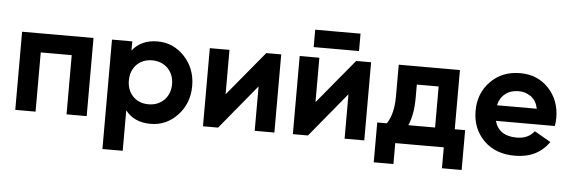

<svg xmlns="http://www.w3.org/2000/svg" viewBox="-53 -850 3636 1224"><g transform="rotate(5 1765.0 -238.0)"><path d="M515.6 -500Q515.6 -375 515.6 0Q483.4 0 386.7 0Q386.7 -94.7 386.7 -378.9Q336.9 -378.9 188.5 -378.9Q188.5 -284.2 188.5 0Q155.3 0 58.6 0Q58.6 -125 58.6 -500Q172.9 -500 515.6 -500Z M924.8 -513.7Q1026.4 -513.7 1097.7 -437.5Q1168.9 -361.3 1168.9 -250Q1168.9 -138.7 1097.7 -62.5Q1026.4 13.7 924.8 13.7Q820.3 13.7 763.7 -58.6Q763.7 27.3 763.7 200.2Q730.5 200.2 633.8 200.2Q633.8 25.4 633.8 -500Q666 -500 763.7 -500Q763.7 -485.4 763.7 -441.4Q820.3 -513.7 924.8 -513.7ZM901.4 -109.4Q960.9 -109.4 1001 -148.4Q1040 -188.5 1040 -250Q1040 -311.5 1001 -351.6Q960.9 -390.6 901.4 -390.6Q840.8 -390.6 801.8 -351.6Q763.7 -311.5 763.7 -250Q763.7 -188.5 801.8 -148.4Q840.8 -109.4 901.4 -109.4Z M1621.1 -500Q1645.5 -500 1716.8 -500Q1716.8 -375 1716.8 0Q1685.5 0 1590.8 0Q1590.8 -71.3 1590.8 -284.2Q1532.2 -212.9 1356.4 0Q1332 0 1259.8 0Q1259.8 -125 1259.8 -500Q1292 -500 1385.7 -500Q1385.7 -428.7 1385.7 -215.8Q1445.3 -287.1 1621.1 -500Z M1918.9 -564.5Q1918.9 -591.8 1918.9 -675.8Q1992.2 -675.8 2209 -675.8Q2209 -648.4 2209 -564.5Q2136.7 -564.5 1918.9 -564.5ZM2196.3 -500Q2220.7 -500 2292 -500Q2292 -375 2292 0Q2260.7 0 2166 0Q2166 -71.3 2166 -284.2Q2107.4 -212.9 1931.6 0Q1907.2 0 1835 0Q1835 -125 1835 -500Q1867.2 -500 1960.9 -500Q1960.9 -428.7 1960.9 -215.8Q2020.5 -287.1 2196.3 -500Z M2860.4 -121.1Q2877 -121.1 2926.8 -121.1Q2926.8 -57.6 2926.8 133.8Q2895.5 133.8 2800.8 133.8Q2800.8 100.6 2800.8 0Q2722.7 0 2490.2 0Q2490.2 33.2 2490.2 133.8Q2459 133.8 2364.3 133.8Q2364.3 70.3 2364.3 -121.1Q2379.9 -121.1 2425.8 -121.1Q2468.8 -184.6 2468.8 -297.9Q2468.8 -365.2 2468.8 -500Q2566.4 -500 2860.4 -500Q2860.4 -405.3 2860.4 -121.1ZM2563.5 -121.1Q2606.4 -121.1 2734.4 -121.1Q2734.4 -186.5 2734.4 -383.8Q2699.2 -383.8 2594.7 -383.8Q2594.7 -362.3 2594.7 -297.9Q2594.7 -192.4 2563.5 -121.1Z M3117.2 -197.3Q3143.6 -102.5 3257.8 -102.5Q3332 -102.5 3370.1 -153.3Q3405.3 -132.8 3474.6 -92.8Q3400.4 13.7 3255.9 13.7Q3131.8 13.7 3057.6 -60.5Q2982.4 -135.7 2982.4 -250Q2982.4 -363.3 3056.6 -438.5Q3129.9 -513.7 3246.1 -513.7Q3356.4 -513.7 3427.7 -438.5Q3499 -362.3 3499 -250Q3499 -224.6 3494.1 -197.3Q3368.2 -197.3 3117.2 -197.3ZM3115.2 -296.9Q3178.7 -296.9 3370.1 -296.9Q3359.4 -347.7 3325.2 -373Q3290 -398.4 3246.1 -398.4Q3194.3 -398.4 3160.2 -371.1Q3126 -344.7 3115.2 -296.9Z"/></g></svg>

Font: LeFont
Style: Regular
Weight: 700
Designer: Leryon MEDIA
Version: Version 1.0